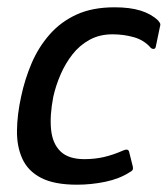

<svg xmlns="http://www.w3.org/2000/svg" viewBox="-20 -501 459 526"><path d="M191 5Q129 5 93 -13.5Q57 -32 41.5 -65.5Q26 -99 26.5 -143Q27 -187 38 -237Q48 -284 66.5 -327.5Q85 -371 115.5 -406Q146 -441 189.5 -461Q233 -481 294 -481Q336 -481 365 -472Q394 -463 413 -445Q418 -439 419 -436Q420 -433 418 -427L407 -374Q406 -367 401 -367Q396 -367 393 -370Q375 -391 347 -399Q319 -407 288 -407Q253 -407 225.5 -392Q198 -377 178.5 -352Q159 -327 146 -297Q133 -267 126 -236Q116 -184 120 -145.5Q124 -107 146 -86Q168 -65 211 -65Q240 -65 265.5 -71Q291 -77 318 -89Q332 -95 334 -84L344 -44Q345 -38 343 -35Q341 -32 335 -29Q307 -11 268.5 -3Q230 5 191 5Z"/></svg>

Font: Glory Medium
Style: Italic
Weight: 500
Italic angle: -12°
Version: Version 1.011